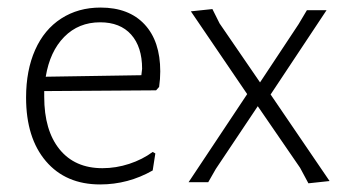

<svg xmlns="http://www.w3.org/2000/svg" viewBox="-20 -482 917 508"><path d="M404 -293Q404 -273 401 -252L393 -243L97 -241V-226Q97 -137 137.5 -87Q178 -37 251 -37Q287 -37 322 -48.5Q357 -60 384 -80L391 -76L384 -31Q319 6 245 6Q154 6 101.5 -55.5Q49 -117 49 -224Q49 -296 73 -350Q97 -404 142 -433Q187 -462 246 -462Q321 -462 362.5 -417.5Q404 -373 404 -293ZM245 -423Q188 -423 150 -384.5Q112 -346 101 -279L354 -283L356 -300Q356 -358 327 -390.5Q298 -423 245 -423Z M770 -418 792 -455H844L696 -232L852 -3L796 3L774 -38L662 -201L551 -35L531 0H479L634 -233L485 -452L542 -458L561 -420L668 -264Z"/></svg>

Font: t
Style: Regular
Weight: 300
Designer: Juan Pablo del Peral
Foundry: Huerta Tipografica
Version: Version 2.004; ttfautohint (v1.8.1)